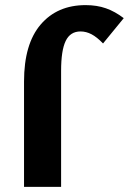

<svg xmlns="http://www.w3.org/2000/svg" viewBox="-20 -731 504 751"><path d="M74 -412Q74 -559 139 -635Q204 -711 315 -711Q359 -711 394.5 -698.5Q430 -686 464 -660L383 -561Q359 -586 338 -597Q317 -608 295 -608Q255 -608 237 -571Q219 -534 219 -454V0H74Z"/></svg>

Font: Ysabeau Ultrabold
Style: Regular
Weight: 800
Designer: Christian Thalmann (Catharsis Fonts)
Version: Version 0.003